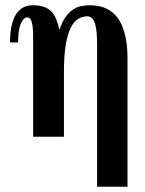

<svg xmlns="http://www.w3.org/2000/svg" viewBox="-20 -520 553 730"><path d="M464.8 189.9V-296.9Q464.8 -340.8 458.5 -372.8Q452.1 -404.8 441.7 -427.5Q431.2 -450.2 416.7 -464.4Q402.3 -478.5 386.5 -486.3Q370.6 -494.1 353.8 -497.1Q336.9 -500 320.8 -500Q302.7 -500 285.9 -496.1Q269 -492.2 254.4 -481.4Q239.7 -470.7 227.3 -452.4Q214.8 -434.1 206.1 -405.8Q200.7 -429.7 193.6 -447.3Q186.5 -464.8 175 -476.6Q163.6 -488.3 146.5 -494.1Q129.4 -500 104 -500Q82 -500 65.7 -490.2Q49.3 -480.5 38.8 -462.2Q28.3 -443.8 23.2 -417.7Q18.1 -391.6 18.1 -358.9H48.8Q48.8 -407.7 59.6 -430.9Q70.3 -454.1 84 -454.1Q88.9 -454.1 93 -450.7Q97.2 -447.3 100.1 -438.5Q103 -429.7 104.5 -414.6Q106 -399.4 106 -376V0H223.1V-247.1Q223.1 -311.5 230.5 -352.5Q237.8 -393.6 250.2 -417Q262.7 -440.4 278.8 -449.2Q294.9 -458 312 -458Q323.2 -458 330.3 -450.4Q337.4 -442.9 341.6 -429.2Q345.7 -415.5 347.4 -396Q349.1 -376.5 349.1 -353V189.9Z"/></svg>

Font: Galatia SIL
Style: Bold
Weight: 700
Designer: Development by SIL's NRSI team
Version: Version 2.1